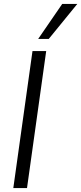

<svg xmlns="http://www.w3.org/2000/svg" viewBox="-20 -961 415 981"><path d="M48 0 146 -700H216L118 0ZM175 -762 298 -941H375L229 -762Z"/></svg>

Font: Host Grotesk Light
Style: Italic
Weight: 300
Italic angle: -8°
Designer: Doğukan Karapınar based on Poppins by Indian Type Foundry, Jonny Pinhorn
Foundry: Element Type
Version: Version 1.001; ttfautohint (v1.8.4.7-5d5b)